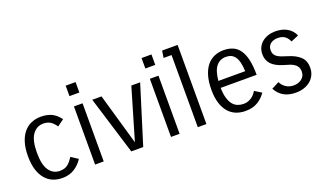

<svg xmlns="http://www.w3.org/2000/svg" viewBox="-72 -1199 2839 1676"><g transform="rotate(-20 1347.0 -361.0)"><path d="M147 -271Q147 -157 184 -105Q221 -53 283 -53Q326 -53 354 -73.5Q382 -94 408 -137L473 -95Q444 -49 396.5 -18Q349 13 282 13Q237 13 197.5 -2.5Q158 -18 128 -52Q98 -86 80.5 -139.5Q63 -193 63 -269Q63 -343 80 -397Q97 -451 127 -486Q157 -521 197.5 -538Q238 -555 285 -555Q342 -555 384 -535.5Q426 -516 462 -468L400 -423Q374 -461 347.5 -476Q321 -491 285 -491Q223 -491 185 -438Q147 -385 147 -271Z M583 -638V-735H675V-638ZM589 0V-540H669V0Z M1204 -540 1036 0H925L759 -540H845L982 -64L1122 -540Z M1288 -638V-735H1380V-638ZM1294 0V-540H1374V0Z M1543 -670H1469L1479 -735H1623V0H1543Z M2175 -91Q2149 -50 2102 -20Q2055 10 1985 10Q1936 10 1896 -6.5Q1856 -23 1827 -57Q1798 -91 1782 -142.5Q1766 -194 1766 -265Q1766 -341 1782.5 -396Q1799 -451 1828.5 -486.5Q1858 -522 1897.5 -538.5Q1937 -555 1982 -555Q2032 -555 2069.5 -538.5Q2107 -522 2132 -485.5Q2157 -449 2169.5 -392Q2182 -335 2182 -254H1848Q1849 -197 1860.5 -158.5Q1872 -120 1891 -97Q1910 -74 1935.5 -64Q1961 -54 1990 -54Q2014 -54 2033.5 -61.5Q2053 -69 2068 -80Q2083 -91 2094 -104.5Q2105 -118 2112 -130ZM1982 -493Q1926 -493 1892 -451Q1858 -409 1850 -318H2099Q2097 -367 2088.5 -400.5Q2080 -434 2065 -454.5Q2050 -475 2029.5 -484Q2009 -493 1982 -493Z M2454 10Q2387 10 2341.5 -16Q2296 -42 2269 -93L2339 -129Q2353 -97 2384.5 -76.5Q2416 -56 2456 -56Q2476 -56 2495 -61.5Q2514 -67 2529 -78.5Q2544 -90 2553 -106.5Q2562 -123 2562 -146Q2562 -175 2550.5 -192.5Q2539 -210 2520 -221.5Q2501 -233 2476.5 -240Q2452 -247 2427 -255Q2356 -277 2323 -313.5Q2290 -350 2290 -404Q2290 -441 2304 -469Q2318 -497 2342 -516Q2366 -535 2397 -545Q2428 -555 2462 -555Q2528 -555 2573.5 -528Q2619 -501 2639 -453L2568 -423Q2554 -456 2529.5 -474.5Q2505 -493 2461 -493Q2443 -493 2427 -488Q2411 -483 2398 -473.5Q2385 -464 2377.5 -449Q2370 -434 2370 -413Q2370 -392 2377.5 -377Q2385 -362 2400.5 -351Q2416 -340 2440.5 -331Q2465 -322 2498 -312Q2564 -292 2603.5 -255.5Q2643 -219 2643 -154Q2643 -117 2629 -87Q2615 -57 2590 -35.5Q2565 -14 2530 -2Q2495 10 2454 10Z"/></g></svg>

Font: Carrois Gothic
Style: Regular
Weight: 400
Designer: Ralph du Carrois
Foundry: Ralph du Carrois
Version: Version 1.002